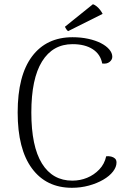

<svg xmlns="http://www.w3.org/2000/svg" viewBox="-20 -880 628 913"><path d="M534 -107Q534 -86 517.5 -64.5Q501 -43 471 -25.5Q441 -8 402.5 2.5Q364 13 322 13Q200 13 132 -79Q64 -171 64 -345Q64 -521 132.5 -612Q201 -703 325 -703Q365 -703 399.5 -695.5Q434 -688 459.5 -675Q485 -662 499.5 -645Q514 -628 514 -610Q514 -596 501 -585.5Q488 -575 466 -578Q458 -622 421 -646Q384 -670 325 -670Q231 -670 180 -588Q129 -506 129 -345Q129 -184 179.5 -102.5Q230 -21 324 -21Q361 -21 394 -34.5Q427 -48 452 -74Q477 -100 485 -137Q498 -138 508.5 -135.5Q519 -133 526.5 -126.5Q534 -120 534 -107ZM468 -814 304 -732Q300 -734 295 -741.5Q290 -749 289 -753L422 -860Q431 -857 440 -849.5Q449 -842 456 -833Q463 -824 468 -814Z"/></svg>

Font: Arima Light
Style: Regular
Weight: 300
Designer: Joana Correia and Natanael Gama
Foundry: NDISCOVER
Version: Version 1.101;gftools[0.9.23]